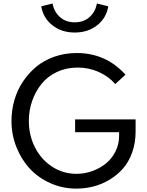

<svg xmlns="http://www.w3.org/2000/svg" viewBox="-20 -1068 842 1102"><path d="M45.9 -374Q45.9 -434.6 62.3 -492.2Q78.6 -549.8 111.1 -598.9Q143.6 -647.9 188 -684.8Q232.4 -721.7 292.5 -742.7Q352.5 -763.7 420.9 -763.7Q587.4 -763.7 700.2 -639.6L641.6 -585.4Q604.5 -628.9 547.6 -654.5Q490.7 -680.2 425.3 -680.2Q360.4 -680.2 306.6 -654.8Q252.9 -629.4 218.3 -586.4Q183.6 -543.5 164.6 -488.8Q145.5 -434.1 145.5 -374.5Q145.5 -291.5 180.9 -221.9Q216.3 -152.3 279.3 -111.3Q342.3 -70.3 418.9 -70.3Q465.3 -70.3 509.3 -85.9Q553.2 -101.6 587.4 -129.2Q621.6 -156.7 642.6 -198.2Q663.6 -239.7 663.6 -287.6V-309.1H411.1V-382.8H758.3V-313Q758.3 -248 738.8 -193.4Q719.2 -138.7 686 -100.8Q652.8 -63 608.9 -36.6Q564.9 -10.3 516.6 2.2Q468.3 14.6 418 14.6Q339.8 14.6 270.3 -16.1Q200.7 -46.9 151.9 -99.1Q103 -151.4 74.5 -222.9Q45.9 -294.4 45.9 -374ZM216.8 -1031.7 281.7 -1047.9Q290 -1001 323.7 -970.5Q357.4 -939.9 409.2 -939.9Q460.9 -939.9 494.4 -970.5Q527.8 -1001 536.1 -1047.9L601.6 -1031.7Q590.3 -964.4 537.6 -922.9Q484.9 -881.3 409.2 -881.3Q333.5 -881.3 280.8 -922.9Q228 -964.4 216.8 -1031.7Z"/></svg>

Font: Spartan MB Med
Style: Regular
Weight: 500
Designer: Matt Bailey, Mirko Velimirovic
Foundry: Matt Bailey
Version: Version 1.005